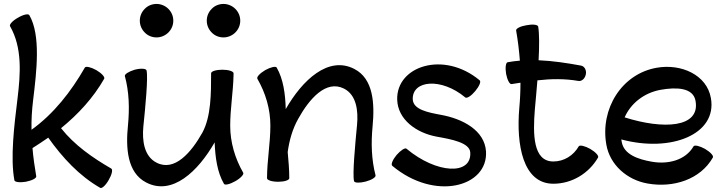

<svg xmlns="http://www.w3.org/2000/svg" viewBox="-20 -905 3681 975"><path d="M31 -772C94 -662 84 -530 69 -405C52 -267 32 -104 53 10C54 20 81 23 111 18C142 12 166 0 164 -10C156 -57 149 -105 145 -153C172 -170 199 -188 225 -206C297 -105 381 -13 489 49C497 54 517 36 532 9C548 -18 554 -44 545 -49C450 -104 358 -168 290 -254C377 -325 453 -407 509 -505C514 -514 496 -533 469 -549C442 -564 416 -570 411 -562C341 -440 253 -327 140 -246C139 -296 142 -346 148 -395C166 -543 188 -726 129 -828C124 -837 98 -831 71 -815C44 -800 26 -780 31 -772Z M860 -800C860 -823 851 -844 835 -860C819 -876 797 -885 775 -885C752 -885 730 -876 715 -860C699 -844 690 -823 690 -800C690 -777 699 -756 715 -740C730 -724 752 -715 775 -715C797 -715 819 -724 835 -740C851 -756 860 -777 860 -800ZM1200 -800C1200 -823 1191 -844 1175 -860C1159 -876 1137 -885 1115 -885C1092 -885 1070 -876 1055 -860C1039 -844 1030 -823 1030 -800C1030 -777 1039 -756 1055 -740C1070 -724 1092 -715 1115 -715C1137 -715 1159 -724 1175 -740C1191 -756 1200 -777 1200 -800ZM614 -519C636 -438 638 -354 630 -270C618 -155 625 -28 723 22C855 90 986 -35 1070 -182C1073 -106 1083 -31 1117 28C1121 37 1147 31 1175 15C1202 0 1220 -20 1215 -28C1173 -101 1149 -183 1149 -267C1149 -352 1164 -438 1166 -524C1166 -525 1166 -526 1166 -528C1166 -528 1166 -529 1166 -530C1166 -531 1166 -532 1166 -533C1166 -543 1140 -551 1109 -551C1078 -551 1052 -543 1052 -533C1052 -430 1052 -314 1008 -232C951 -130 866 -32 775 -79C712 -111 701 -190 708 -263C718 -359 733 -515 724 -548C721 -557 695 -559 664 -551C634 -542 612 -528 614 -519Z M1287 -505C1329 -432 1353 -351 1353 -267C1353 -178 1336 -89 1336 0C1336 10 1361 18 1393 18C1424 18 1449 10 1449 0C1449 -44 1445 -89 1441 -133C1449 -192 1465 -249 1494 -301C1551 -404 1636 -501 1727 -455C1790 -423 1800 -343 1793 -270C1784 -175 1769 -19 1778 15C1780 24 1807 25 1837 17C1867 9 1890 -5 1887 -15C1866 -95 1864 -180 1872 -263C1883 -378 1877 -505 1779 -555C1647 -623 1515 -498 1431 -351C1429 -427 1419 -503 1385 -562C1380 -570 1354 -564 1327 -549C1300 -533 1282 -514 1287 -505Z M1972 -63C2188 118 2459 44 2448 -136C2441 -243 2330 -302 2218 -322C2154 -334 2078 -348 2076 -401C2073 -498 2221 -512 2343 -410C2351 -404 2373 -418 2393 -442C2413 -466 2424 -490 2416 -497C2234 -649 1992 -570 1997 -399C2000 -298 2094 -230 2198 -211C2271 -198 2365 -181 2368 -131C2376 -14 2197 -22 2044 -150C2037 -156 2015 -142 1994 -118C1974 -94 1964 -70 1972 -63Z M2578 -478C2593 -480 2608 -483 2623 -485C2623 -442 2621 -399 2617 -356C2601 -170 2635 28 2790 28C2884 28 2970 -24 3017 -105C3022 -114 3004 -133 2977 -149C2950 -164 2924 -170 2919 -162C2892 -115 2844 -85 2790 -85C2686 -85 2686 -224 2696 -349C2700 -394 2705 -445 2709 -497C2778 -505 2848 -506 2917 -494C2934 -491 2951 -506 2955 -528C2959 -549 2948 -569 2930 -572C2859 -585 2787 -596 2715 -599C2719 -670 2719 -734 2713 -770C2711 -780 2685 -783 2654 -777C2623 -772 2599 -760 2601 -750C2610 -699 2616 -648 2620 -597C2599 -595 2579 -593 2558 -589C2548 -587 2545 -561 2550 -530C2556 -499 2568 -476 2578 -478Z M3600 -105C3605 -114 3587 -133 3560 -149C3533 -164 3507 -170 3502 -162C3461 -91 3372 -69 3289 -84C3221 -96 3148 -120 3137 -185C3136 -189 3136 -193 3135 -197C3388 -129 3623 -223 3590 -407C3570 -524 3440 -583 3315 -561C3137 -530 3027 -352 3059 -171C3077 -67 3165 9 3269 27C3399 50 3536 7 3600 -105ZM3335 -449C3413 -463 3500 -461 3512 -393C3537 -255 3347 -247 3152 -309C3183 -380 3251 -434 3335 -449Z"/></svg>

Font: Nupuram SemiBold
Style: Regular
Weight: 600
Designer: Santhosh Thottingal (santhosh.thottingal@gmail.com)
Foundry: SMC
Version: Version 1.000